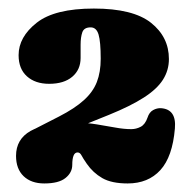

<svg xmlns="http://www.w3.org/2000/svg" viewBox="-20 -740 450 449"><path d="M91 -413.5 52.5 -434 118 -467.5Q155 -486.5 176.2 -505.8Q197.5 -525 206.5 -548.2Q215.5 -571.5 215.5 -602.5Q215.5 -642.5 210.5 -659.2Q205.5 -676 192 -676Q176.5 -676 172.5 -664.5Q168.5 -653 168.5 -635.5V-604.5Q168.5 -577 149 -560.5Q129.5 -544 95 -544Q62.5 -544 43 -561.5Q23.5 -579 23.5 -611Q23.5 -653.5 65.8 -686.8Q108 -720 199.5 -720Q291 -720 333 -686.8Q375 -653.5 375 -602Q375 -575.5 361 -553.5Q347 -531.5 316.2 -511.8Q285.5 -492 235 -471.5ZM17.5 -375.5Q17.5 -414.5 51.5 -433.8Q85.5 -453 158 -453Q183 -453 206 -449.2Q229 -445.5 249.2 -441.8Q269.5 -438 287 -438Q298.5 -438 309 -443.5Q319.5 -449 325 -465Q329 -477.5 338 -482.5Q347 -487.5 356.5 -487Q393 -484.5 389 -439.5Q383.5 -373.5 355 -342.2Q326.5 -311 278.5 -311Q241 -311 219.2 -323.5Q197.5 -336 183 -357Q174 -370 170.5 -376.8Q167 -383.5 161.5 -383.5Q155 -383.5 152 -376Q149 -368.5 149 -354.5Q149 -336.5 133.2 -323.8Q117.5 -311 83.5 -311Q53 -311 35.2 -328Q17.5 -345 17.5 -375.5Z"/></svg>

Font: Fraunces SuperSoft Wonky
Style: Regular
Weight: 900
Version: Version 1.000;[b76b70a41]